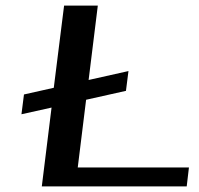

<svg xmlns="http://www.w3.org/2000/svg" viewBox="-20 -669 715 689"><path d="M432 -343 441 -414 298 -382 331 -649H210L173 -354L66 -330L57 -259L165 -283L130 0H650L658 -68H259L289 -311Z"/></svg>

Font: Gamestation Extended
Style: Italic
Weight: 400
Width: 7
Designer: Jonas Hecksher
Foundry: Jonas Hecksher, Playtypeª, e-types AS
Version: Version 1.003